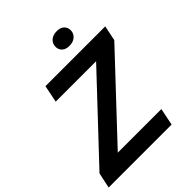

<svg xmlns="http://www.w3.org/2000/svg" viewBox="-277 -1063 1203 1203"><g transform="rotate(-45 324.5 -461.5)"><path d="M-25 0 -3 -103 479 -615H121L144 -729H674L653 -628L170 -114H556L533 0ZM429 -801Q398 -801 380.5 -817Q363 -833 363 -859Q363 -887 383.5 -905Q404 -923 438 -923Q469 -923 486.5 -907Q504 -891 504 -865Q504 -837 483.5 -819Q463 -801 429 -801Z"/></g></svg>

Font: Mona Sans ExtraLight SemiBold
Style: Italic
Weight: 600
Italic angle: -11.6951°
Version: Version 2.000